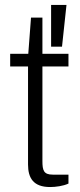

<svg xmlns="http://www.w3.org/2000/svg" viewBox="-20 -743 322 774"><path d="M186 -555H230L248 -723H186ZM182 11C204 11 235 7 256 -3V-39H193C156 -39 151 -56 151 -94V-475H256V-526H151V-672H105L94 -526H21V-475H93V-80C93 -26 114 11 182 11Z"/></svg>

Font: Archivo ExtraLight
Style: Regular
Weight: 200
Designer: Hector Gatti
Foundry: Omnibus-Type
Version: Version 2.001